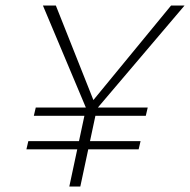

<svg xmlns="http://www.w3.org/2000/svg" viewBox="-20 -678 691 698"><path d="M323 -272 302 -293 602 -658H651ZM76 -135 83 -165H491L484 -135ZM232 0 296 -300H336L272 0ZM103 -257 110 -287H517L510 -257ZM298 -273 136 -658H183L328 -293Z"/></svg>

Font: Ysabeau ExtraLight
Style: Italic
Weight: 250
Italic angle: -12°
Version: Version 2.000;gftools[0.9.27.dev2+g8671c4b]